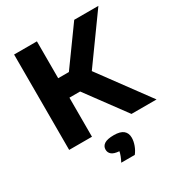

<svg xmlns="http://www.w3.org/2000/svg" viewBox="-224 -890 1204 1290"><g transform="rotate(-30 378.0 -245.0)"><path d="M78 0V-740H255V-454H338L544.5 -740H732L474.5 -382.5L756 0H561.5L338 -303H255V0ZM338 249.5Q360.5 207 366 176.5Q325 173.5 307.8 158.8Q290.5 144 290.5 121Q290.5 94 313.5 79Q336.5 64 386.5 64Q437 64 460.2 83.5Q483.5 103 483.5 139Q483.5 166 472.5 196.2Q461.5 226.5 443 249.5Z"/></g></svg>

Font: Encode Sans Exp
Style: Bold
Weight: 700
Width: 7
Designer: Multiple Designers
Foundry: Impallari Type
Version: Version 3.002; ttfautohint (v1.8.3) -l 8 -r 50 -G 200 -x 14 